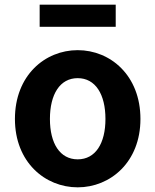

<svg xmlns="http://www.w3.org/2000/svg" viewBox="-20 -789 666 823"><path d="M313 14C453 14 582 -94 582 -279C582 -466 453 -574 313 -574C173 -574 44 -466 44 -279C44 -94 173 14 313 14ZM313 -106C237 -106 194 -174 194 -279C194 -385 237 -454 313 -454C389 -454 432 -385 432 -279C432 -174 389 -106 313 -106ZM150 -674H476V-769H150Z"/></svg>

Font: Noto Sans CJK KR Bold
Style: Regular
Weight: 700
Designer: Ryoko NISHIZUKA (kana & ideographs); Paul D. Hunt (Latin, Greek & Cyrillic); Wenlong ZHANG (bopomofo); Sandoll Communica
Foundry: Adobe Systems Incorporated
Version: Version 1.004;PS 1.004;hotconv 1.0.82;makeotf.lib2.5.63406